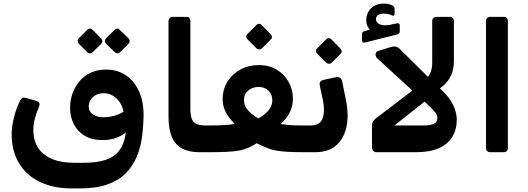

<svg xmlns="http://www.w3.org/2000/svg" viewBox="-20 -844 2945 1071"><path d="M378 207Q279 207 204 171.5Q129 136 87 68Q45 0 45 -97Q45 -135 57 -185Q69 -235 89 -276Q95 -290 102.5 -296Q110 -302 127 -297L181 -282Q196 -278 199.5 -269Q203 -260 195 -242Q181 -209 173.5 -179Q166 -149 166 -120Q166 -30 225.5 17Q285 64 395 64H446Q520 64 567.5 48.5Q615 33 642 0Q669 -33 678.5 -84Q688 -135 685 -205H781Q780 -141 772 -80Q764 -19 741.5 33Q719 85 680 124Q641 163 578.5 185Q516 207 427 207ZM672 -201Q666 -259 633.5 -291.5Q601 -324 559 -324Q532 -324 513 -313Q494 -302 484.5 -285.5Q475 -269 475 -251Q475 -221 498.5 -205.5Q522 -190 556 -190Q599 -190 636.5 -204.5Q674 -219 689 -238L700 -127Q680 -96 636 -78Q592 -60 538 -63Q486 -65 448.5 -89Q411 -113 391 -153Q371 -193 371 -242Q371 -284 384.5 -322.5Q398 -361 423.5 -391Q449 -421 486.5 -438.5Q524 -456 571 -456Q633 -456 680 -425.5Q727 -395 754 -337.5Q781 -280 781 -200ZM497 -553Q491 -547 482 -546.5Q473 -546 466 -554L420 -600Q414 -607 413.5 -615.5Q413 -624 420 -631L466 -677Q473 -685 481.5 -684.5Q490 -684 497 -677L543 -631Q550 -624 550.5 -615Q551 -606 544 -599ZM650 -553Q643 -545 634.5 -546Q626 -547 619 -554L572 -600Q566 -606 566 -615.5Q566 -625 572 -631L619 -677Q626 -684 634 -684.5Q642 -685 649 -677L696 -631Q703 -624 703 -615Q703 -606 696 -599Z M1136 5H1091Q1036 5 997.5 -14.5Q959 -34 939.5 -78Q920 -122 920 -194V-726Q920 -737 927 -743.5Q934 -750 946 -750H1020Q1032 -750 1037 -743.5Q1042 -737 1042 -727V-239Q1042 -200 1050.5 -179.5Q1059 -159 1078 -151.5Q1097 -144 1127 -144H1151Q1166 -144 1166 -129V-25Q1166 5 1136 5Z M1139 5Q1121 5 1121 -13V-121Q1121 -132 1128 -138Q1135 -144 1146 -144Q1178 -144 1205.5 -145Q1233 -146 1254.5 -148Q1276 -150 1289 -153Q1272 -170 1256.5 -190.5Q1241 -211 1231.5 -236Q1222 -261 1222 -291Q1222 -345 1248.5 -388Q1275 -431 1321 -456Q1367 -481 1425 -481Q1481 -481 1523.5 -455.5Q1566 -430 1590 -387Q1614 -344 1614 -293Q1614 -253 1597 -218.5Q1580 -184 1546 -152Q1570 -149 1588.5 -147Q1607 -145 1632.5 -144.5Q1658 -144 1701 -144Q1708 -144 1713 -139.5Q1718 -135 1718 -127V-29Q1718 5 1682 5Q1625 5 1587 3Q1549 1 1521.5 -4Q1494 -9 1469 -19Q1444 -29 1412 -45Q1388 -30 1366 -20Q1344 -10 1315.5 -4.5Q1287 1 1245 3Q1203 5 1139 5ZM1421 -183Q1460 -205 1479.5 -230.5Q1499 -256 1499 -283Q1499 -317 1478 -338Q1457 -359 1422 -359Q1389 -359 1365 -339.5Q1341 -320 1341 -286Q1341 -254 1362 -230Q1383 -206 1421 -183ZM1441 -574Q1435 -568 1425.5 -568.5Q1416 -569 1410 -575L1361 -624Q1354 -631 1354 -640Q1354 -649 1361 -655L1410 -704Q1416 -711 1425 -711Q1434 -711 1440 -704L1488 -655Q1505 -638 1490 -623Z M1689 5Q1681 5 1677 0Q1673 -5 1673 -12V-119Q1673 -133 1681 -138.5Q1689 -144 1703 -144H1711Q1751 -144 1769 -165.5Q1787 -187 1787 -231Q1787 -245 1785.5 -258.5Q1784 -272 1781 -287L1764 -365Q1761 -381 1767 -388.5Q1773 -396 1787 -399L1853 -413Q1882 -420 1889 -389L1909 -289Q1914 -267 1916.5 -242Q1919 -217 1919 -200Q1919 -108 1873.5 -51.5Q1828 5 1738 5ZM1830 -494Q1824 -488 1814.5 -488.5Q1805 -489 1799 -495L1750 -544Q1743 -551 1743 -560Q1743 -569 1750 -575L1799 -624Q1805 -631 1814 -631Q1823 -631 1829 -624L1877 -575Q1894 -558 1879 -543Z M2075 5Q2055 -1 2055 -21V-141Q2055 -156 2059.5 -165Q2064 -174 2076 -183L2304 -357L2377 -300L2180 -144H2342Q2381 -144 2400.5 -154Q2420 -164 2420 -186Q2420 -203 2405.5 -220Q2391 -237 2373 -254L2088 -515Q2074 -527 2075 -541.5Q2076 -556 2090 -560L2161 -582Q2174 -586 2186.5 -584Q2199 -582 2211 -570L2420 -363Q2457 -332 2480.5 -301.5Q2504 -271 2515.5 -240Q2527 -209 2528 -178Q2528 -121 2502.5 -80Q2477 -39 2427 -17Q2377 5 2302 5ZM2398 -331 2327 -382Q2347 -393 2361 -407.5Q2375 -422 2383 -443.5Q2391 -465 2391 -496V-727Q2391 -737 2397.5 -743.5Q2404 -750 2414 -750H2489Q2500 -750 2506 -743.5Q2512 -737 2512 -727V-505Q2512 -458 2496 -423.5Q2480 -389 2453.5 -366.5Q2427 -344 2398 -331ZM2017 -607Q2007 -605 2003 -609Q1999 -613 1999 -621V-649Q1999 -660 2003 -664.5Q2007 -669 2016 -671L2043 -679Q2034 -688 2028.5 -701Q2023 -714 2023 -730Q2023 -771 2049.5 -797.5Q2076 -824 2122 -824Q2136 -824 2148.5 -821Q2161 -818 2168 -814Q2181 -807 2181 -796V-766Q2181 -753 2169 -757Q2158 -763 2145 -765.5Q2132 -768 2119 -768Q2099 -768 2088 -759.5Q2077 -751 2077 -737Q2077 -717 2099.5 -708Q2122 -699 2157 -706L2190 -713Q2201 -716 2205.5 -712.5Q2210 -709 2210 -700V-671Q2210 -656 2196 -652Z M2714 5Q2704 5 2697.5 -1.5Q2691 -8 2691 -18V-727Q2691 -737 2697.5 -743.5Q2704 -750 2714 -750H2790Q2801 -750 2807 -743.5Q2813 -737 2813 -727V-18Q2813 -8 2807 -1.5Q2801 5 2790 5Z"/></svg>

Font: Rubik SemiBold
Style: Regular
Weight: 600
Designer: Hubert and Fischer
Foundry: Hubert and Fischer
Version: Version 2.300;gftools[0.9.30]